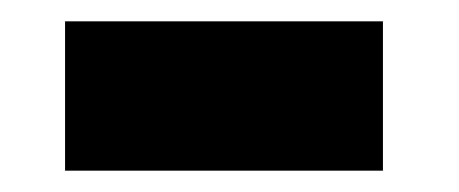

<svg xmlns="http://www.w3.org/2000/svg" viewBox="-20 -353 430 180"><path d="M339 -193H41V-333H339Z"/></svg>

Font: Morrison Black
Style: Regular
Weight: 900
Designer: Pablo Impallari, Rodrigo Fuenzalida (Modified by Dan O. Williams)
Version: Version 0.03;June 6, 2019;FontCreator 11.5.0.2425 64-bit; tt